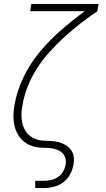

<svg xmlns="http://www.w3.org/2000/svg" viewBox="-20 -755 540 980"><path d="M160 205V168H203Q221 168 240 164Q259 160 275.5 149Q292 138 302 120.5Q312 103 315 84Q318 67 313 50.5Q308 34 295.5 23.5Q283 13 266.5 7.5Q250 2 232.5 0.5Q215 -1 197.5 -1Q180 -1 163.5 -4.5Q147 -8 131.5 -14.5Q116 -21 103 -31.5Q90 -42 80.5 -55Q71 -68 64 -83Q57 -98 53.5 -115Q50 -132 49 -149Q48 -166 49.5 -184Q51 -202 54 -219Q54 -219 54 -219.5Q54 -220 54 -220Q67 -292 100 -361Q133 -430 182.5 -489.5Q232 -549 291 -600.5Q350 -652 413 -698H134L140 -735H483L477 -698Q433 -668 390.5 -635Q348 -602 308.5 -566Q269 -530 233 -490Q197 -450 168.5 -405.5Q140 -361 121 -312.5Q102 -264 94 -214Q90 -193 89.5 -173Q89 -153 92.5 -133.5Q96 -114 104.5 -96.5Q113 -79 127 -66.5Q141 -54 159 -46.5Q177 -39 197 -37.5Q217 -36 237.5 -35.5Q258 -35 277.5 -30Q297 -25 313.5 -15.5Q330 -6 341.5 9Q353 24 356 44Q359 64 355 84Q351 110 338 134.5Q325 159 303 175.5Q281 192 254.5 198.5Q228 205 203 205Z"/></svg>

Font: Iosevka Slab XLtObl
Style: Regular
Weight: 200
Italic angle: -9°
Monospace: yes
Designer: Belleve Invis
Foundry: Belleve Invis
Version: Version 11.1.1; ttfautohint (v1.8.3)